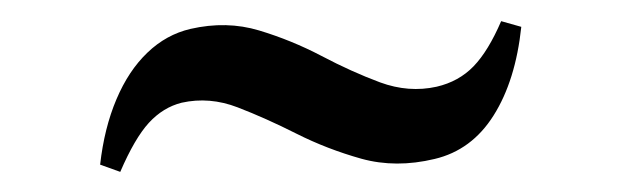

<svg xmlns="http://www.w3.org/2000/svg" viewBox="-20 -384 602 186"><path d="M77 -224.5Q81 -260 92.8 -287.8Q104.5 -315.5 122.8 -333Q141 -350.5 164.5 -356Q199.5 -364 231 -354.5Q262.5 -345 291.5 -329.8Q320.5 -314.5 348.2 -304.2Q376 -294 403 -300Q424.5 -305 438.8 -319.8Q453 -334.5 465.5 -363.5L485 -358Q479.5 -306 458.2 -272.2Q437 -238.5 401 -230Q363.5 -221 330.2 -230.2Q297 -239.5 267.2 -254.5Q237.5 -269.5 210.2 -280Q183 -290.5 156 -284.5Q138 -280 124.2 -265Q110.5 -250 96.5 -217.5Z"/></svg>

Font: Merriweather 144pt SemiBold
Style: Regular
Weight: 600
Version: Version 2.100